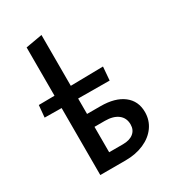

<svg xmlns="http://www.w3.org/2000/svg" viewBox="-175 -817 827 916"><g transform="rotate(-30 238.5 -359.5)"><path d="M441 -154Q441 -109 416 -74Q391 -39 346.5 -19.5Q302 0 245 0H106V-369L13 -370L19 -436L106 -437V-703L197 -719V-439L376 -442L370 -368L197 -369V-284H271Q351 -284 396 -249.5Q441 -215 441 -154ZM352 -137Q352 -173 326 -193Q300 -213 254 -213H197V-73H273Q310 -73 331 -90Q352 -107 352 -137Z"/></g></svg>

Font: Ysabeau Infant Semibold
Style: Regular
Weight: 600
Designer: Christian Thalmann (Catharsis Fonts)
Version: Version 0.003